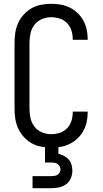

<svg xmlns="http://www.w3.org/2000/svg" viewBox="-20 -763 540 1003"><path d="M247 8Q221 8 194.5 3Q168 -2 145 -15Q122 -28 104 -48Q86 -68 75 -92Q64 -116 60 -142.5Q56 -169 56 -195V-540Q56 -566 60 -592.5Q64 -619 75 -643Q86 -667 104 -687Q122 -707 145 -720Q168 -733 194.5 -738Q221 -743 247 -743Q272 -743 296.5 -739Q321 -735 343.5 -724Q366 -713 384.5 -695.5Q403 -678 415 -656.5Q427 -635 432.5 -610.5Q438 -586 438 -561V-555H360V-559Q360 -582 353 -604Q346 -626 330 -642.5Q314 -659 292 -666Q270 -673 247 -673Q222 -673 198.5 -663Q175 -653 160 -633.5Q145 -614 139.5 -589.5Q134 -565 134 -540V-195Q134 -170 139.5 -145.5Q145 -121 160 -101.5Q175 -82 198.5 -72Q222 -62 247 -62Q270 -62 292 -69Q314 -76 330 -92.5Q346 -109 353 -131Q360 -153 360 -176V-180H438V-174Q438 -149 432.5 -124.5Q427 -100 415 -78.5Q403 -57 384.5 -39.5Q366 -22 343.5 -11Q321 0 296.5 4Q272 8 247 8ZM150 220V157H250Q258 157 266 155.5Q274 154 281 149.5Q288 145 292 137.5Q296 130 296 122Q296 114 292 106.5Q288 99 281.5 94Q275 89 266.5 87.5Q258 86 250 86H215V-62H285V40Q300 44 314.5 51.5Q329 59 339 70.5Q349 82 353.5 97.5Q358 113 358 129Q358 149 350 168Q342 187 326 199Q310 211 290 215.5Q270 220 250 220Z"/></svg>

Font: Iosevka Custom
Style: Regular
Weight: 400
Monospace: yes
Designer: Belleve Invis
Foundry: Belleve Invis
Version: Version 32.5.0; ttfautohint (v1.8.4)